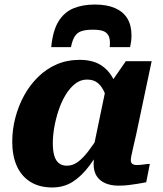

<svg xmlns="http://www.w3.org/2000/svg" viewBox="-20 -814 719 847"><path d="M398 -794Q344 -794 303.5 -777Q263 -760 238 -719.5Q213 -679 206 -606H293Q299 -636 309.5 -653Q320 -670 339 -676.5Q358 -683 391 -683Q424 -683 440 -675Q456 -667 461.5 -650Q467 -633 464 -606H554Q557 -620 558.5 -632.5Q560 -645 560 -658Q560 -703 541.5 -733Q523 -763 487 -778.5Q451 -794 398 -794ZM509 -340 460 -335Q454 -374 442.5 -402.5Q431 -431 412.5 -447Q394 -463 364 -463Q335 -463 311.5 -444.5Q288 -426 269.5 -395.5Q251 -365 238.5 -327.5Q226 -290 219.5 -252.5Q213 -215 213 -182Q213 -149 219.5 -127Q226 -105 240 -94Q254 -83 275 -83Q301 -83 324 -100Q347 -117 372 -150Q397 -183 428 -233L446 -198Q410 -131 375.5 -84.5Q341 -38 301.5 -12.5Q262 13 210 13Q154 13 114.5 -11.5Q75 -36 54.5 -81Q34 -126 34 -189Q34 -242 47.5 -294Q61 -346 86 -392Q111 -438 147.5 -474Q184 -510 230 -530Q276 -550 332 -550Q392 -550 430 -523.5Q468 -497 487 -450Q506 -403 509 -340ZM649 -544 581 -222Q573 -188 568 -165.5Q563 -143 560 -129Q557 -115 557 -108Q557 -96 564 -91Q571 -86 583 -86Q600 -86 615 -88.5Q630 -91 641 -91L625 -10Q609 -7 589 -3.5Q569 0 547.5 2.5Q526 5 502 5Q469 5 444 -6Q419 -17 406 -38Q393 -59 393 -91Q393 -99 394 -112.5Q395 -126 397 -146L387 -136L446 -420L456 -430L535 -544Z"/></svg>

Font: Roboto Serif
Style: Bold Italic
Weight: 700
Italic angle: -10°
Designer: Greg Gazdowicz
Foundry: Commercial Type
Version: Version 1.008